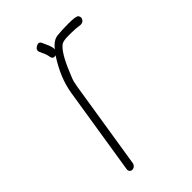

<svg xmlns="http://www.w3.org/2000/svg" viewBox="-160 -542 602 602"><g transform="rotate(-45 141.0 -241.5)"><path d="M264.2 -433C272.8 -433 278.5 -436.8 281.1 -444.5C282.3 -448.2 281.6 -452.2 278.9 -456.5C276.2 -460.8 263.7 -463 241.4 -463C219.1 -463 201.7 -462.2 189.2 -460.6C176.6 -459 164.5 -450.8 152.7 -436C153.7 -442.3 150.5 -453.3 142.9 -469L138.5 -479C135 -486.3 129.1 -487.7 120.7 -483C112.3 -478.3 109.8 -472 113.2 -464L117.6 -454C121 -448.1 123.7 -439.8 125.6 -429C127.7 -421 132.9 -418.3 141.3 -421C115 -381 98.8 -341.7 92.7 -303L46.4 -11C45.8 -7 46.6 -3.7 48.8 -1C51.1 1.7 54 3 57.7 3C61.4 3 64.7 1.7 67.8 -1C70.9 -3.7 72.8 -7 73.4 -11L119.7 -303C121.8 -316.5 124.5 -327 127.7 -334.6C130.9 -342.2 133.6 -348.7 135.7 -354C152.4 -394.8 168.1 -420.5 182.9 -431C189 -434.3 198.6 -436 211.7 -436H226.7C238.1 -436 250.6 -435 264.2 -433Z"/></g></svg>

Font: Proton
Style: BdCndIt
Weight: 500
Version: Version 1.017